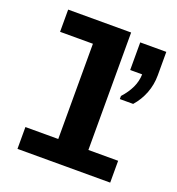

<svg xmlns="http://www.w3.org/2000/svg" viewBox="-131 -827 862 934"><g transform="rotate(20 300.0 -360.5)"><path d="M63 0V-113H233V-606H63V-721H389V-113H543V0ZM448 -398V-414Q477 -446 492.5 -479Q508 -512 509 -548H447V-691H582V-570Q582 -521 565 -477Q548 -433 517 -398Z"/></g></svg>

Font: Chivo Mono Medium
Style: Bold
Weight: 700
Monospace: yes
Version: Version 1.008